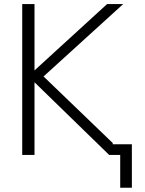

<svg xmlns="http://www.w3.org/2000/svg" viewBox="-20 -751 703 932"><path d="M527.3 -50.8H620.1V160.2H563.5V1H532.2H509.8L147.5 -351.6V1H87.9V-731.4H147.5V-409.2L500 -731.4H578.1L191.4 -379.9L527.3 -56.6Z"/></svg>

Font: Gen Shin Gothic Light
Style: Regular
Weight: 200
Designer: [Source Han Sans]
Ryoko NISHIZUKA  (kana & ideographs); Paul D. Hunt (Latin, Greek & Cyrillic); Wenlong ZHANG  (bopomofo
Version: Version 1.002.20150607